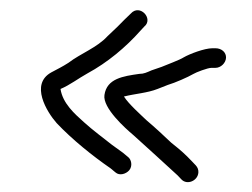

<svg xmlns="http://www.w3.org/2000/svg" viewBox="-20 -433 502 382"><path d="M410.7 -337H402.7C386.5 -337 356.7 -325.4 345.7 -319C337.2 -313.5 311.9 -304.4 301.7 -300L281.4 -293C271.9 -288.9 266.4 -286 257 -286C224.9 -281.4 192.5 -276.8 187.8 -244C183.9 -218.4 229.2 -177.7 245.6 -164C274.6 -137.9 306.6 -108.6 333.4 -84L341 -76C352.3 -64.1 373.8 -73.3 374.7 -90C375 -95.3 373.2 -100 369.5 -104L361.9 -112C347.9 -126.8 339.6 -134 320.8 -149C305.4 -163.6 288.8 -179.1 271.2 -194C261.4 -203.5 235.8 -226.1 226.6 -241C250 -246.8 272.8 -247.9 293.4 -256L313.8 -264C328.3 -268.3 353.5 -279.3 365 -286C369.7 -289 393.2 -298 400.6 -298H408.6C419.2 -298 429.1 -307.4 429.7 -318C430.2 -328.6 421.2 -337 408.6 -337ZM240.2 -406C231 -397.2 224 -390.5 213.9 -380C201.2 -368 201.2 -368 193.9 -361C173.1 -338.2 140.6 -326.8 116.1 -308C103.5 -299.9 95.2 -296.1 82.1 -289C39.4 -265.6 73 -210.3 92.8 -188C123.7 -155.4 162.9 -123.7 200.1 -98L209.7 -90C218 -82.7 230.7 -87 236.9 -94C244.3 -102.4 241.5 -116.1 234.3 -121L224.7 -129C218.3 -133.7 210.9 -139 202.6 -145C191 -154 191 -154 175.7 -166C165.4 -174 155.8 -182 146.9 -190C128.6 -206.4 104.6 -227.5 100.4 -256C119 -263.8 136.4 -277.3 154 -287C193.5 -308.4 230 -338.7 259.5 -372L266.9 -380C286.3 -395.5 258.1 -426.2 240.2 -406Z"/></svg>

Font: Just Breathe
Style: Obl1
Weight: 400
Foundry: Cannot Into Space Fonts
Version: Version 0.72